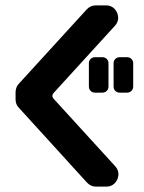

<svg xmlns="http://www.w3.org/2000/svg" viewBox="-20 -695 537 715"><path d="M417 -27Q404 0 375 0H338Q318 0 304 -15L50 -294Q38 -306 38 -325V-351Q38 -370 50 -383L303 -660Q317 -675 337 -675H374Q403 -675 416 -648Q427 -620 408 -599Q394 -584 366 -553Q338 -522 303.5 -484.5Q269 -447 236 -410.5Q203 -374 179 -348Q171 -338 179 -328L409 -76Q428 -55 417 -27ZM476 -373Q476 -363 469.5 -356.5Q463 -350 453 -350H426Q416 -350 409.5 -356.5Q403 -363 403 -373V-460Q403 -469 409.5 -475.5Q416 -482 426 -482H453Q463 -482 469.5 -475.5Q476 -469 476 -460ZM384 -373Q384 -363 377.5 -356.5Q371 -350 361 -350H334Q324 -350 317.5 -356.5Q311 -363 311 -373V-460Q311 -469 317.5 -475.5Q324 -482 334 -482H361Q371 -482 377.5 -475.5Q384 -469 384 -460Z"/></svg>

Font: Monomaniac One
Style: Regular
Weight: 400
Version: Version 1.000; ttfautohint (v1.8.3)